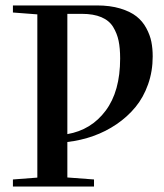

<svg xmlns="http://www.w3.org/2000/svg" viewBox="-20 -683 601 703"><path d="M27.3 0V-25.9L116.7 -32.7V-630.4L27.3 -637.2V-663.1H334.5Q383.3 -663.1 420.4 -651.9Q457.5 -640.6 479.7 -623Q502 -605.5 515.6 -580.1Q529.3 -554.7 534.2 -530Q539.1 -505.4 539.1 -476.6Q539.1 -421.9 522.2 -374.3Q505.4 -326.7 476.1 -291Q446.8 -255.4 407 -228.3Q367.2 -201.2 321.8 -185.1Q276.4 -168.9 226.6 -163.1V-33.2L324.2 -25.9V0ZM279.8 -632.3H226.6V-191.9Q314 -207 366.9 -277.8Q419.9 -348.6 419.9 -468.8Q419.9 -506.3 414.3 -533.4Q408.7 -560.5 394.3 -584.2Q379.9 -607.9 351.1 -620.1Q322.3 -632.3 279.8 -632.3Z"/></svg>

Font: Elstob 14pt Medium
Style: Regular
Weight: 500
Designer: Peter S. Baker
Version: Version 1.015